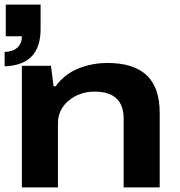

<svg xmlns="http://www.w3.org/2000/svg" viewBox="-26 -812 778 832"><path d="M-5.9 -524.9V-586.9Q30.8 -588.4 49.8 -606.2Q68.8 -624 68.8 -654.8H-1V-792H149.9V-686Q149.9 -529.3 -5.9 -524.9ZM68.8 0V-526.9H194.8L206.1 -438H214.8Q253.9 -491.2 313.5 -515.1Q373 -539.1 439.9 -539.1Q553.2 -539.1 609.6 -485.8Q666 -432.6 666 -323.2V0H509.8V-297.9Q509.8 -415 383.8 -415Q318.8 -415 272 -376.2Q225.1 -337.4 225.1 -277.8V0Z"/></svg>

Font: Archivo Expanded
Style: Bold
Weight: 700
Width: 7
Designer: Hector Gatti
Foundry: Omnibus-Type
Version: Version 2.001